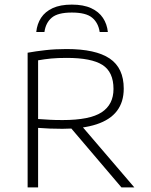

<svg xmlns="http://www.w3.org/2000/svg" viewBox="-20 -814 654 834"><path d="M100 0V-585Q135.5 -591.5 177.8 -596.2Q220 -601 269 -601Q395.5 -601 456.5 -559.8Q517.5 -518.5 517.5 -429Q517.5 -371 488 -332.2Q458.5 -293.5 399.2 -274Q340 -254.5 251 -254.5Q222 -254.5 196.8 -255.5Q171.5 -256.5 145.5 -258.5V0ZM507.5 0 267.5 -282H322L563.5 0ZM252 -292.5Q370 -292.5 421.5 -326.2Q473 -360 473 -427.5Q473 -501.5 425 -532Q377 -562.5 270 -562.5Q231 -562.5 202.2 -559.8Q173.5 -557 145.5 -552V-297Q175 -295 196.5 -293.8Q218 -292.5 252 -292.5ZM137.5 -675Q141 -710 158.5 -736.8Q176 -763.5 209 -778.8Q242 -794 292 -794Q342.5 -794 376 -778.5Q409.5 -763 427.2 -736.2Q445 -709.5 448.5 -675H413Q407 -715 380.2 -737.2Q353.5 -759.5 292 -759.5Q231 -759.5 204.8 -737.2Q178.5 -715 173 -675Z"/></svg>

Font: Encode Sans SC SemiExpanded ExtraLight
Style: Regular
Weight: 250
Width: 6
Designer: Multiple Designers
Foundry: Impallari Type
Version: Version 3.002